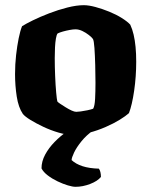

<svg xmlns="http://www.w3.org/2000/svg" viewBox="-20 -520 583 740"><path d="M261 0Q236 0 205.5 -9Q175 -18 146.5 -31.5Q118 -45 97 -58Q76 -71 68 -81Q51 -106 44.5 -148Q38 -190 38 -234Q38 -272 42 -307.5Q46 -343 52 -372.5Q58 -402 65 -419Q79 -428 106.5 -441.5Q134 -455 169 -468.5Q204 -482 239.5 -491Q275 -500 303 -500Q322 -500 348 -493Q374 -486 401 -475Q428 -464 449.5 -450.5Q471 -437 482 -425Q490 -408 495 -386.5Q500 -365 502.5 -339Q505 -313 505 -282Q505 -225 497 -170Q489 -115 477 -84Q465 -73 441.5 -58.5Q418 -44 387 -30.5Q356 -17 323.5 -8.5Q291 0 261 0ZM274 -89Q279 -89 291 -90.5Q303 -92 317 -95Q331 -98 339 -101Q345 -111 346.5 -139Q348 -167 348 -201Q348 -232 347 -269Q346 -306 344 -335Q342 -364 338 -370Q334 -376 322.5 -385Q311 -394 297.5 -400.5Q284 -407 271 -407Q262 -407 248.5 -404.5Q235 -402 222.5 -398.5Q210 -395 202 -391Q198 -386 195.5 -371.5Q193 -357 192 -337.5Q191 -318 191 -296Q191 -264 192.5 -227.5Q194 -191 196.5 -163.5Q199 -136 201 -129Q203 -126 212 -120Q221 -114 233 -106.5Q245 -99 256 -94Q267 -89 274 -89ZM271 200Q260 200 241.5 194.5Q223 189 202 179Q181 169 164 156Q147 143 140 129Q140 102 154 76Q168 50 190.5 27Q213 4 239 -14L339 -17Q313 1 294 24.5Q275 48 265.5 68Q256 88 256 97Q272 112 298 120.5Q324 129 361 130Q365 135 367 143.5Q369 152 369 162Q356 178 327.5 189Q299 200 271 200Z"/></svg>

Font: Texturina Medium 12pt ExtraBold
Style: Regular
Weight: 800
Version: Version 1.002